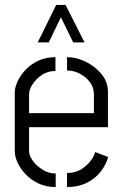

<svg xmlns="http://www.w3.org/2000/svg" viewBox="-20 -759 499 779"><path d="M133 -587 208 -739H246L323 -587H277L227 -689L178 -587ZM206 0Q166 0 134.5 -15.5Q103 -31 82 -54Q61 -77 50.5 -101Q40 -125 40 -144V-385Q40 -403 50.5 -427Q61 -451 82 -474Q103 -497 134 -512Q165 -527 205 -527V-471Q174 -471 150 -455Q126 -439 112 -417Q98 -395 98 -377V-300H361V-377Q361 -404 345 -425.5Q329 -447 304 -460Q279 -473 252 -473V-527Q291 -527 329 -508Q367 -489 392.5 -457.5Q418 -426 418 -386V-243H98V-144Q98 -128 112.5 -107.5Q127 -87 152 -71Q177 -55 206 -55ZM252 0V-57Q285 -57 308.5 -71.5Q332 -86 347 -105.5Q362 -125 366 -142L419 -122Q410 -90 388 -62Q366 -34 331.5 -17Q297 0 252 0Z"/></svg>

Font: Stick No Bills Light
Style: Regular
Weight: 300
Version: Version 2.000